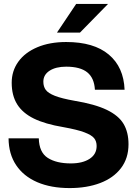

<svg xmlns="http://www.w3.org/2000/svg" viewBox="-20 -946 697 978"><path d="M23.6 -241.4H177.6Q179.4 -169.8 223.4 -141.7Q267.4 -113.6 340.8 -113.6Q400.4 -113.6 436.3 -136.9Q472.2 -160.2 472.2 -202.2Q472.2 -226.4 459.3 -242.3Q446.4 -258.2 409.8 -272Q373.2 -285.8 302.8 -298.4Q209.6 -314 152.4 -342.1Q95.2 -370.2 67.4 -414.8Q39.6 -459.4 39.6 -524.6Q39.6 -584.8 73.4 -631.8Q107.2 -678.8 170.2 -705.4Q233.2 -732 317.2 -732Q458 -732 534.1 -668.1Q610.2 -604.2 614.6 -488.8H463.4Q460.2 -548.8 424.4 -577.6Q388.6 -606.4 317.2 -606.4Q264.4 -606.4 232.6 -585.8Q200.8 -565.2 200.8 -530Q200.8 -505 213.1 -488.2Q225.4 -471.4 259.6 -457.9Q293.8 -444.4 358.8 -432.8Q464.2 -415.4 524.4 -386.2Q584.6 -357 609.6 -314.6Q634.6 -272.2 634.6 -211.2Q634.6 -139.8 596.3 -89.6Q558 -39.4 490.3 -13.7Q422.6 12 334.8 12Q239.4 12 169.8 -18Q100.2 -48 62.2 -104.8Q24.2 -161.6 23.6 -241.4ZM368 -926H530.4L387.4 -780H270.2Z"/></svg>

Font: Aspekta Variable
Style: Regular
Weight: 400
Designer: Ivo Dolenc
Version: Version 2.100